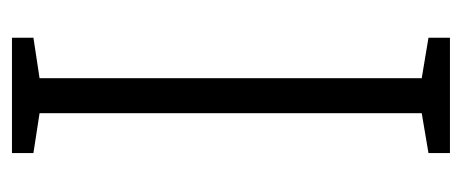

<svg xmlns="http://www.w3.org/2000/svg" viewBox="-240 -514 754 313"><g transform="rotate(90 136.5 -357.0)"><path d="M229 0V-35L164 -45V-668L229 -679V-714H41V-679L107 -668V-45L41 -35V0Z"/></g></svg>

Font: Noto Sans Display SemiCondensed Light
Style: Regular
Weight: 300
Width: 4
Designer: Monotype Design Team
Foundry: Monotype Imaging Inc.
Version: Version 1.900